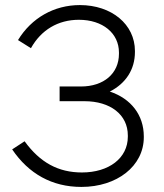

<svg xmlns="http://www.w3.org/2000/svg" viewBox="-20 -729 647 757"><path d="M301 8C441 8 547 -74 547 -188V-191C547 -275 497 -340 413 -368C476 -400 512 -455 512 -524V-528C512 -633 420 -709 295 -709C193 -709 104 -658 51 -571L102 -539C142 -611 209 -651 291 -651C385 -651 449 -598 449 -522V-517C449 -439 389 -388 299 -388H215V-330H313C415 -330 484 -277 484 -195V-190C484 -106 410 -49 303 -49C210 -49 138 -88 77 -172L28 -140C93 -44 185 8 301 8Z"/></svg>

Font: Fixel Display Light
Style: Regular
Weight: 300
Designer: AlfaBravo + MacPaw
Foundry: Kyrylo Tkachov, Marchela Mozhyna, Serhii Makarenko, Maria Weinstein, Zakhar Kryvoshyya
Version: Version 1.211